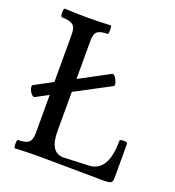

<svg xmlns="http://www.w3.org/2000/svg" viewBox="-124 -764 790 866"><g transform="rotate(20 271.5 -331.5)"><path d="M44 3Q39 3 39 -17Q39 -37 44 -37Q79 -37 94 -48.5Q109 -60 109 -95V-277L49 -245Q42 -241 32.5 -252Q23 -263 20 -275Q17 -287 21 -292L109 -339V-569Q109 -602 93 -613.5Q77 -625 41 -625Q35 -625 34.5 -645.5Q34 -666 41 -666Q95 -663 151 -663Q204 -663 260 -666Q265 -666 265 -645.5Q265 -625 260 -625Q226 -625 212 -614Q198 -603 198 -569V-386L342 -463Q348 -466 356.5 -454.5Q365 -443 368.5 -431Q372 -419 368 -414L198 -324V-134Q198 -33 264 -33L384 -38Q475 -42 475 -189Q475 -197 493.5 -197Q512 -197 512 -189V-23Q512 -7 503.5 -2Q495 3 469 3Q416 3 311.5 1.5Q207 0 155 0Q100 0 44 3Z"/></g></svg>

Font: Junicode Cond Medium
Style: Regular
Weight: 500
Width: 3
Designer: Peter S. Baker
Version: Version 2.201